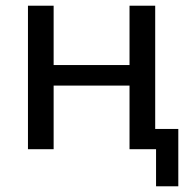

<svg xmlns="http://www.w3.org/2000/svg" viewBox="-20 -523 645 673"><path d="M527 130V0H439V-71H605V130ZM78 0V-503H168V-295H434V-503H524V0H434V-223H168V0Z"/></svg>

Font: Mulish Medium
Style: Regular
Weight: 500
Designer: Vernon Adams
Foundry: Vernon Adams
Version: Version 3.603; ttfautohint (v1.8.3)